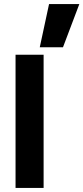

<svg xmlns="http://www.w3.org/2000/svg" viewBox="-20 -931 413 951"><path d="M57 0V-660H196V0ZM177 -697 223 -911H373L292 -697Z"/></svg>

Font: Lil Grotesk Black
Style: Regular
Weight: 900
Designer: Bastien Sozeau
Foundry: NBR — Bastien Sozeau
Version: Version 3.003; ttfautohint (v1.8.4.7-5d5b);gftools[0.9.33]